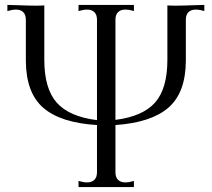

<svg xmlns="http://www.w3.org/2000/svg" viewBox="-20 -760 860 780"><path d="M772 -739 810 -740V-715Q791 -721 775 -721Q756 -721 745.5 -710.5Q735 -700 735 -680V-512Q734 -383 664 -322.5Q594 -262 449 -252V-60Q449 -40 459.5 -29.5Q470 -19 489 -19Q504 -19 524 -25V0H299V-25Q319 -19 334 -19Q353 -19 363.5 -29.5Q374 -40 374 -60V-252Q227 -261 156.5 -321.5Q86 -382 85 -512V-680Q85 -700 74.5 -710.5Q64 -721 45 -721Q30 -721 10 -715V-740L48 -739Q98 -737 124 -737Q146 -737 160 -738V-517Q160 -400 210.5 -343Q261 -286 374 -272V-680Q374 -700 363.5 -710.5Q353 -721 334 -721Q319 -721 299 -715V-740H524V-715Q505 -721 489 -721Q470 -721 459.5 -710.5Q449 -700 449 -680V-273Q560 -287 610 -343.5Q660 -400 660 -517V-738Q674 -737 696 -737Q722 -737 772 -739Z"/></svg>

Font: Viaoda Libre
Style: Regular
Weight: 400
Designer: Gydient
Version: Version 2.000